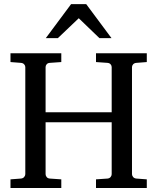

<svg xmlns="http://www.w3.org/2000/svg" viewBox="-20 -936 783 956"><path d="M458 0V-43L515.1 -46.9Q525.4 -47.9 530.8 -54.7Q536.1 -61.5 536.1 -68.8V-327.1H207V-68.8Q207 -61.5 212.2 -54.7Q217.3 -47.9 228 -46.9L285.2 -43V0H32.2V-43L84 -46.9Q94.7 -47.9 100.3 -54.7Q106 -61.5 106 -68.8V-602.1Q106 -609.4 100.3 -615.7Q94.7 -622.1 84 -623L32.2 -627V-670.9H285.2V-627L228 -623Q217.3 -622.1 212.2 -615.7Q207 -609.4 207 -602.1V-377H536.1V-602.1Q536.1 -609.4 530.8 -615.7Q525.4 -622.1 515.1 -623L458 -627V-670.9H710.9V-627L659.2 -623Q648.4 -622.1 642.8 -615.7Q637.2 -609.4 637.2 -602.1V-68.8Q637.2 -61.5 642.8 -54.7Q648.4 -47.9 659.2 -46.9L710.9 -43V0ZM475.1 -746.1 372.1 -845.2 268.1 -746.1H208L334 -915.5H409.2L535.2 -746.1Z"/></svg>

Font: Charis SIL Phon
Style: Regular
Weight: 400
Foundry: SIL International
Version: Version 5.000